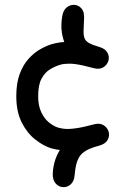

<svg xmlns="http://www.w3.org/2000/svg" viewBox="-20 -710 515 790"><path d="M326 -637Q327 -662 315 -675.5Q303 -689 286 -690Q269 -691 254.5 -679.5Q240 -668 236 -643Q230 -607 234.5 -576.5Q239 -546 251 -522Q263 -498 281 -479.5Q299 -461 320.5 -448.5Q342 -436 364 -430Q389 -423 405 -433Q421 -443 426 -460Q431 -477 422 -493.5Q413 -510 388 -517Q365 -523 344 -527.5Q323 -532 303 -534.5Q283 -537 264 -537.5Q245 -538 227 -535.5Q209 -533 192 -528Q169 -521 144 -506.5Q119 -492 97 -467.5Q75 -443 61 -405.5Q47 -368 47 -314Q47 -251 69 -207Q91 -163 124.5 -136.5Q158 -110 190 -100Q211 -94 234 -92Q257 -90 282 -91.5Q307 -93 334 -98Q361 -103 389 -111Q414 -118 423 -134.5Q432 -151 427 -168Q422 -185 406 -195Q390 -205 365 -198Q343 -192 319.5 -179.5Q296 -167 274.5 -148.5Q253 -130 235.5 -106.5Q218 -83 208 -54.5Q198 -26 197 7Q197 32 209.5 45.5Q222 59 239.5 60Q257 61 271 48.5Q285 36 287 11Q289 -13 293 -30.5Q297 -48 304 -60.5Q311 -73 322 -82Q333 -91 349.5 -98Q366 -105 389 -111Q414 -118 423 -134.5Q432 -151 427 -168Q422 -185 406 -195Q390 -205 365 -198Q343 -192 324.5 -188Q306 -184 291 -182Q276 -180 263.5 -179.5Q251 -179 240.5 -180.5Q230 -182 219 -185Q200 -191 181 -206.5Q162 -222 149.5 -249Q137 -276 137 -314Q137 -361 151 -386.5Q165 -412 185.5 -424.5Q206 -437 226 -443Q235 -446 245 -447Q255 -448 266.5 -448Q278 -448 292 -446Q306 -444 324 -440Q342 -436 364 -430Q389 -423 405 -433Q421 -443 426 -460Q431 -477 422 -493.5Q413 -510 388 -517Q360 -525 345.5 -533.5Q331 -542 327 -555Q323 -568 324 -587.5Q325 -607 326 -637Z"/></svg>

Font: Tilt Neon
Style: Regular
Weight: 400
Designer: Andy Clymer
Foundry: Andy Clymer
Version: Version 1.000